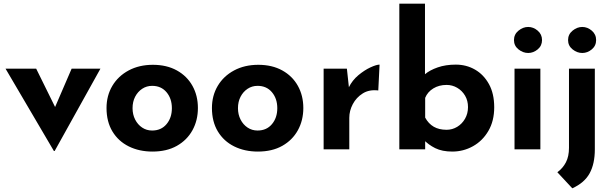

<svg xmlns="http://www.w3.org/2000/svg" viewBox="-20 -809 3314 1040"><path d="M272 9 10 -437H176L325 -135L239 -138L368 -437H524L276 9Z M557 -224Q557 -291 588.5 -344Q620 -397 677 -427.5Q734 -458 808 -458Q883 -458 938 -427.5Q993 -397 1022.5 -344Q1052 -291 1052 -224Q1052 -157 1022.5 -103.5Q993 -50 938 -19Q883 12 806 12Q734 12 677.5 -16Q621 -44 589 -97Q557 -150 557 -224ZM698 -223Q698 -189 712 -161.5Q726 -134 750 -118Q774 -102 804 -102Q853 -102 882 -136.5Q911 -171 911 -223Q911 -275 882 -309.5Q853 -344 804 -344Q774 -344 750 -328Q726 -312 712 -285Q698 -258 698 -223Z M1128 -224Q1128 -291 1159.5 -344Q1191 -397 1248 -427.5Q1305 -458 1379 -458Q1454 -458 1509 -427.5Q1564 -397 1593.5 -344Q1623 -291 1623 -224Q1623 -157 1593.5 -103.5Q1564 -50 1509 -19Q1454 12 1377 12Q1305 12 1248.5 -16Q1192 -44 1160 -97Q1128 -150 1128 -224ZM1269 -223Q1269 -189 1283 -161.5Q1297 -134 1321 -118Q1345 -102 1375 -102Q1424 -102 1453 -136.5Q1482 -171 1482 -223Q1482 -275 1453 -309.5Q1424 -344 1375 -344Q1345 -344 1321 -328Q1297 -312 1283 -285Q1269 -258 1269 -223Z M1859 -437 1872 -317 1869 -335Q1888 -374 1921 -401.5Q1954 -429 1986.5 -444Q2019 -459 2036 -459L2029 -319Q1980 -325 1945 -303Q1910 -281 1891 -245Q1872 -209 1872 -171V0H1733V-437Z M2430 12Q2375 12 2337.5 -6.5Q2300 -25 2272 -55L2283 -85V0H2143V-789H2282V-362V-407Q2308 -429 2351 -444Q2394 -459 2449 -459Q2506 -459 2553 -432Q2600 -405 2628.5 -353.5Q2657 -302 2657 -228Q2657 -154 2625.5 -100Q2594 -46 2542 -17Q2490 12 2430 12ZM2399 -106Q2430 -106 2456.5 -122Q2483 -138 2499 -166Q2515 -194 2515 -229Q2515 -264 2499 -291Q2483 -318 2456.5 -333.5Q2430 -349 2399 -349Q2358 -349 2327 -330Q2296 -311 2283 -279V-172Q2301 -139 2329.5 -122.5Q2358 -106 2399 -106Z M2767 -437H2907V0H2767ZM2764 -592Q2764 -623 2788.5 -643Q2813 -663 2841 -663Q2869 -663 2892.5 -643Q2916 -623 2916 -592Q2916 -561 2892.5 -541.5Q2869 -522 2841 -522Q2813 -522 2788.5 -541.5Q2764 -561 2764 -592Z M3080 211 2999 124Q3029 102 3045.5 70Q3062 38 3062 -8V-437H3202V0Q3202 78 3174 129.5Q3146 181 3080 211ZM3057 -592Q3057 -623 3081.5 -643Q3106 -663 3134 -663Q3162 -663 3185.5 -643Q3209 -623 3209 -592Q3209 -561 3185.5 -541.5Q3162 -522 3134 -522Q3106 -522 3081.5 -541.5Q3057 -561 3057 -592Z"/></svg>

Font: Reem Kufi Fun
Style: Regular
Weight: 400
Designer: Khaled Hosny
Version: Version 1.005